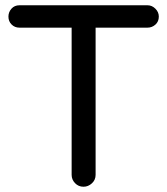

<svg xmlns="http://www.w3.org/2000/svg" viewBox="-20 -732 635 729"><path d="M297 -23Q278 -23 265 -36.5Q252 -50 252 -68V-627H54Q36 -627 24 -639Q12 -651 12 -669Q12 -686 23.5 -699Q35 -712 54 -712H540Q557 -712 570 -699Q583 -686 583 -669Q583 -650 570 -638.5Q557 -627 540 -627H343V-68Q343 -49 329 -36Q315 -23 297 -23Z"/></svg>

Font: Huninn
Style: Regular
Weight: 400
Designer: justfont
Foundry: justfont
Version: Version 1.003